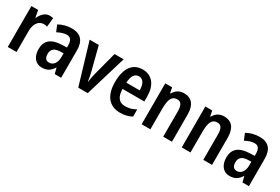

<svg xmlns="http://www.w3.org/2000/svg" viewBox="55 -1375 3218 2206"><g transform="rotate(30 1664.0 -271.5)"><path d="M303 -553C246 -553 203 -507 178 -451H172L156 -543H66V0H182V-280C182 -376 229 -435 295 -435C311 -435 327 -433 340 -428L352 -547C335 -551 319 -553 303 -553Z M602 -553C537 -553 477 -537 428 -508L463 -424C507 -447 547 -461 585 -461C634 -461 658 -430 658 -361V-335L584 -332C453 -326 384 -269 384 -157C384 -62 431 10 521 10C591 10 631 -17 667 -74H670L689 0H774V-363C774 -489 716 -553 602 -553ZM610 -256 658 -258V-208C658 -128 619 -81 565 -81C525 -81 502 -106 502 -160C502 -219 533 -252 610 -256Z M1001 0H1127L1290 -543H1169L1087 -230C1077 -188 1068 -147 1066 -117H1062C1057 -157 1049 -200 1038 -239L960 -543H839Z M1540 -552C1409 -552 1334 -452 1334 -268C1334 -96 1409 10 1559 10C1620 10 1667 -2 1713 -27V-123C1664 -95 1622 -84 1571 -84C1491 -84 1451 -137 1449 -242H1738V-308C1738 -455 1667 -552 1540 -552ZM1542 -462C1600 -462 1628 -406 1628 -326H1451C1455 -420 1488 -462 1542 -462Z M2088 -553C2030 -553 1981 -525 1954 -472H1947L1933 -543H1842V0H1958V-268C1958 -397 1983 -453 2056 -453C2108 -453 2128 -412 2128 -332V0H2244V-360C2244 -490 2187 -553 2088 -553Z M2620 -553C2562 -553 2513 -525 2486 -472H2479L2465 -543H2374V0H2490V-268C2490 -397 2515 -453 2588 -453C2640 -453 2660 -412 2660 -332V0H2776V-360C2776 -490 2719 -553 2620 -553Z M3093 -553C3028 -553 2968 -537 2919 -508L2954 -424C2998 -447 3038 -461 3076 -461C3125 -461 3149 -430 3149 -361V-335L3075 -332C2944 -326 2875 -269 2875 -157C2875 -62 2922 10 3012 10C3082 10 3122 -17 3158 -74H3161L3180 0H3265V-363C3265 -489 3207 -553 3093 -553ZM3101 -256 3149 -258V-208C3149 -128 3110 -81 3056 -81C3016 -81 2993 -106 2993 -160C2993 -219 3024 -252 3101 -256Z"/></g></svg>

Font: Noto Sans Arabic Cond SemBd
Style: Regular
Weight: 600
Width: 3
Designer: Monotype Design Team, Nadine Chahine, Nizar Qandah and Khaled Hosny
Foundry: Monotype Imaging Inc.
Version: Version 2.012